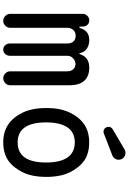

<svg xmlns="http://www.w3.org/2000/svg" viewBox="185 -999 830 1240"><g transform="rotate(90 600.0 -379.0)"><path d="M485.5 15Q467 15 454 1.5Q440.5 -12 440.5 -30V-401Q440.5 -420.5 429 -435Q416 -451 394 -451.5Q373 -451.5 357 -436.5Q340.5 -421 340.5 -402V-30Q340.5 -11 329.5 1.5Q318.5 15 300 15Q283 15 271.5 1.5Q260.5 -11 260.5 -30V-403.5Q259.5 -425 247.5 -438.5Q235 -452.5 209.5 -452.5Q186.5 -452.5 173 -436.5Q159.5 -421 159.5 -400V-30Q159.5 -11.5 146.5 1.5Q133 15 114.5 15Q96 15 83 1.5Q69.5 -11.5 69.5 -30V-498.5Q69.5 -515.5 82 -528Q94.5 -540.5 111.5 -540.5Q129.5 -540.5 140.5 -528.5Q151.5 -516 151.5 -499.5V-486Q151.5 -476 157 -476Q159.5 -476 164.5 -490Q182.5 -540.5 239 -540.5Q269 -540.5 293.5 -525.5Q317 -510 322.5 -482Q323.5 -476 326 -476Q328 -476 330 -482Q336.5 -498.5 343.5 -508Q367 -540.5 417.5 -540.5Q470.5 -540.5 500.5 -509.5Q530.5 -478 530.5 -413V-30Q530.5 -11.5 517.5 1.5Q504 15 485.5 15Z M900 -78Q1029.5 -78 1029.5 -262.5Q1029.5 -352.5 997 -400Q964 -447 900 -447Q835 -447 803 -400Q770.5 -352.5 770.5 -262.5Q770.5 -78 900 -78ZM900 15Q831 15 783.5 -17.5Q736.5 -49.5 707 -111Q677.5 -172.5 677.5 -263.5Q677.5 -353 707 -414.5Q736.5 -476 783.5 -508Q830.5 -540 900 -540Q971 -540 1017 -508Q1063 -475.5 1093 -414.5Q1122.5 -353 1122.5 -263.5Q1122.5 -172.5 1093 -111Q1063 -50 1017 -17.5Q970 15 900 15ZM830.5 -632.5Q812 -632.5 803 -649.5Q799 -657.5 799 -664.5Q799 -673 803 -680.2Q807 -687.5 815 -692L945.5 -768.5Q956 -774.5 967.5 -774.5Q979 -774.5 989 -769Q999 -763.5 1005.5 -753.5Q1008.5 -748 1010.2 -742.2Q1012 -736.5 1012 -730.5Q1012 -717.5 1004.5 -706.2Q997 -695 984 -689.5L842.5 -635Q836 -632.5 830.5 -632.5Z"/></g></svg>

Font: Maple Mono SC NF
Style: Regular
Weight: 400
Designer: subframe7536
Version: Version 4.2; ttfautohint (v1.8.4.7-5d5b-dirty);Nerd Fonts 6.